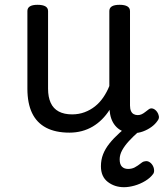

<svg xmlns="http://www.w3.org/2000/svg" viewBox="-20 -535 685 799"><path d="M269 17Q211 17 172 -3.5Q133 -24 113.5 -64.5Q94 -105 94 -166V-489Q94 -502 104.5 -508.5Q115 -515 136 -515Q158 -515 169 -508.5Q180 -502 180 -489V-166Q180 -131 191 -107Q202 -83 224.5 -71Q247 -59 280 -59Q308 -59 332 -68Q356 -77 375.5 -92.5Q395 -108 410 -130Q425 -152 435 -177V-489Q435 -502 445.5 -508.5Q456 -515 478 -515Q499 -515 510 -508.5Q521 -502 521 -489V-96Q521 -82 525 -73Q529 -64 536.5 -60Q544 -56 553 -56Q562 -56 569.5 -59.5Q577 -63 584.5 -69Q592 -75 599 -80Q607 -86 616.5 -83Q626 -80 634 -69Q639 -62 641 -52Q643 -42 636 -33Q626 -18 610 -6.5Q594 5 575 12Q556 19 536 19Q512 19 494.5 12.5Q477 6 465 -6Q453 -18 446 -34Q439 -50 437 -69L436 -78Q422 -56 404.5 -38.5Q387 -21 366 -8.5Q345 4 320.5 10.5Q296 17 269 17ZM496 244Q457 244 428.5 222Q400 200 400 157Q400 130 409 107Q418 84 435.5 62Q453 40 478.5 17Q504 -6 538 -32L600 -33V-24Q577 -5 555.5 14Q534 33 516.5 52Q499 71 488.5 90Q478 109 478 128Q478 149 487.5 158.5Q497 168 513 168Q528 168 540 162Q552 156 571 141Q578 136 588 135.5Q598 135 608 144Q618 154 620.5 167Q623 180 618 188Q606 205 584.5 218Q563 231 539.5 237.5Q516 244 496 244Z"/></svg>

Font: Playwrite AR
Style: Regular
Weight: 400
Designer: Veronika Burian, José Scaglione
Foundry: TypeTogether
Version: Version 1.002